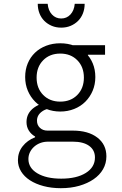

<svg xmlns="http://www.w3.org/2000/svg" viewBox="-20 -777 640 1007"><path d="M441 -464V-490H531V-540H325ZM264 -242Q199 -242 159 -213Q119 -184 119 -137Q119 -112 131 -92.5Q143 -73 164 -61V-57Q123 -41 98.5 -9.5Q74 22 74 63Q74 95 90.5 122Q107 149 137 168.5Q167 188 208.5 199Q250 210 299 210Q352 210 395.5 197.5Q439 185 471 163Q503 141 520.5 110.5Q538 80 538 43Q538 -19 490.5 -55.5Q443 -92 362 -92H229Q205 -92 189.5 -106.5Q174 -121 174 -144Q174 -174 201.5 -193Q229 -212 274 -212L270 -225L267 -233ZM232 -34H362Q417 -34 447.5 -12Q478 10 478 49Q478 100 430 130Q382 160 301 160Q223 160 176 132Q129 104 129 57Q129 38 137 21.5Q145 5 159 -7.5Q173 -20 191.5 -27Q210 -34 232 -34ZM112 -373Q112 -334 126 -301Q140 -268 164.5 -243.5Q189 -219 223 -205.5Q257 -192 296 -192Q335 -192 369 -205.5Q403 -219 427.5 -243.5Q452 -268 466 -301Q480 -334 480 -373Q480 -412 466.5 -444.5Q453 -477 428.5 -500.5Q404 -524 370 -537Q336 -550 296 -550Q256 -550 222 -537Q188 -524 163.5 -500.5Q139 -477 125.5 -444.5Q112 -412 112 -373ZM296 -244Q241 -244 206.5 -279Q172 -314 172 -370Q172 -426 206.5 -461Q241 -496 296 -496Q351 -496 385.5 -461Q420 -426 420 -370Q420 -314 385.5 -279Q351 -244 296 -244ZM230 -757H178Q178 -730 187 -707Q196 -684 212.5 -667.5Q229 -651 251.5 -641.5Q274 -632 301 -632Q328 -632 350.5 -641.5Q373 -651 389.5 -667.5Q406 -684 415 -707Q424 -730 424 -757H372Q369 -722 349.5 -701Q330 -680 301 -680Q272 -680 252.5 -701Q233 -722 230 -757Z"/></svg>

Font: CommitMonoV142 ExtLt
Style: Regular
Weight: 200
Monospace: yes
Designer: Eigil Nikolajsen
Foundry: Eigil Nikolajsen
Version: Version 1.142